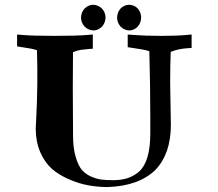

<svg xmlns="http://www.w3.org/2000/svg" viewBox="-20 -756 901 795"><path d="M315.4 -682.6C315.7 -668.5 320.9 -656.1 330.9 -645.4C341.1 -635.6 353.2 -630.4 367.2 -629.9C380.2 -630.2 391.9 -635.5 402.3 -645.7C411.6 -655.9 416.5 -668.5 417 -683.6C416.7 -698.5 411.4 -711.2 401.1 -721.7C391 -730.9 379 -735.8 365.2 -736.3C352.3 -736 340.6 -730.7 330.1 -720.5C320.8 -710.3 315.9 -697.7 315.4 -682.6ZM464.8 -682.6C465.1 -668.7 470 -656.4 479.5 -645.7C489.4 -635.7 501.5 -630.4 515.6 -629.9C528.8 -630.2 540.5 -635.6 550.7 -646.1C559.4 -656.2 564 -668.7 564.5 -683.6C564.2 -698.1 559.5 -710.5 550.3 -720.9C540.7 -730.7 528.8 -735.8 514.6 -736.3C500.8 -736 488.8 -730.6 478.6 -720.1C469.9 -710 465.3 -697.5 464.8 -682.6ZM556.8 -46.3C542.3 -33.8 526.3 -24.5 508.7 -18.4C490.9 -12.8 471.2 -10 449.4 -9.9C427.7 -9.9 410.1 -10.9 396.7 -12.9C383.4 -14.9 368.9 -19.5 353.2 -26.7C339.4 -33.4 327.5 -42.5 317.6 -54.1C308.1 -66.1 299.9 -83.9 293 -107.5C286.1 -131.1 282.6 -159.8 282.5 -193.4L281.4 -393.7C281.4 -449.7 281.7 -498.5 282.3 -539.9C285.4 -541.4 291.2 -543.5 299.7 -546.1C308.2 -548.8 323.3 -551 344.9 -552.8L364.3 -554.3V-613.2L341.1 -611.2C310.5 -608.7 264.9 -607.5 204.3 -607.5C146.7 -607.5 102.6 -608.7 72 -611.3L50.8 -613.1V-563.9L106.8 -554.9C117.1 -552.9 125.8 -550.6 133.1 -548C136.1 -453.8 134.9 -356.3 129.5 -255.3C128.5 -237.4 128 -226.8 127.9 -223.6C128 -188 134.2 -155.6 146.4 -126.4C158.7 -98 175.2 -74.6 195.7 -56.1C216.1 -38.8 240.2 -24.3 268.1 -12.6C294.8 -1.1 321 7 346.7 11.5C372.3 16.1 398.5 18.4 425.2 18.6L425.6 18.5C511.8 15.7 577.8 -8 623.6 -52.6C665.8 -96.8 687.1 -158.3 687.5 -237.1V-237.4L684.6 -412.9C684.6 -462.1 685.4 -504.9 686.9 -541.4C708 -549.7 730.8 -554.6 755.2 -556.3L773.4 -557.4V-613.2L752.1 -611.2C724.2 -608.7 689.6 -607.5 648.4 -607.5C603.9 -607.5 565.1 -608.7 531.9 -611.3L508.8 -613.1V-560.7L569.8 -551.1C580.9 -549 590.4 -546.6 598.3 -543.8C601 -450.2 602.3 -359.8 602.3 -272.5V-202.1C602.1 -126.2 587 -74.3 556.8 -46.3Z"/></svg>

Font: Bentham
Style: Bold
Weight: 700
Version: Version 002.001